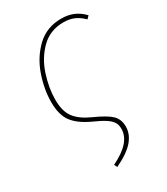

<svg xmlns="http://www.w3.org/2000/svg" viewBox="-181 -611 775 889"><g transform="rotate(-30 206.5 -166.5)"><path d="M169 180Q228 151 255 119.5Q282 88 282 52Q282 31 273 16.5Q264 2 243 -12Q222 -26 179 -45Q117 -74 89.5 -111.5Q62 -149 62 -216Q62 -284 87 -356.5Q112 -429 164.5 -479Q217 -529 295 -529Q331 -529 359.5 -517Q388 -505 413 -479L399 -465Q377 -487 352.5 -498Q328 -509 295 -509Q224 -509 176.5 -462.5Q129 -416 106.5 -348Q84 -280 84 -216Q84 -155 109.5 -121Q135 -87 191 -62Q256 -33 280.5 -9.5Q305 14 305 53Q305 93 275.5 128Q246 163 177 196Z"/></g></svg>

Font: Fira Sans Condensed Thin
Style: Italic
Weight: 250
Width: 3
Italic angle: -8°
Designer: Carrois Corporate & Edenspiekermann AG
Foundry: Carrois Corporate GbR & Edenspiekermann AG
Version: Version 4.203